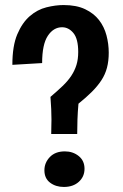

<svg xmlns="http://www.w3.org/2000/svg" viewBox="-20 -729 487 761"><path d="M156 -54Q156 -84 177.5 -106.5Q199 -129 237 -129Q269 -129 292 -110.5Q315 -92 315 -60Q315 -29 292.5 -8.5Q270 12 233 12Q201 12 178.5 -5Q156 -22 156 -54ZM291 -318Q288 -285 287 -255Q286 -225 286 -198H183Q183 -215 183.5 -229Q184 -243 184 -255Q184 -277 183 -296.5Q182 -316 180 -345Q207 -368 228 -388Q249 -408 262.5 -428.5Q276 -449 283 -471.5Q290 -494 290 -523Q290 -575 271 -598Q252 -621 226 -621Q192 -621 169.5 -587Q147 -553 147 -479L29 -472Q29 -547 48.5 -593Q68 -639 98 -665Q128 -691 164 -700Q200 -709 232 -709Q283 -709 317.5 -692.5Q352 -676 372.5 -649.5Q393 -623 402 -589Q411 -555 411 -520Q411 -487 404 -460.5Q397 -434 382 -411Q367 -388 344.5 -365.5Q322 -343 291 -318Z"/></svg>

Font: Cantora One
Style: Regular
Weight: 400
Designer: Pablo Impallari, Rodrigo Fuenzalida
Foundry: Pablo Impallari
Version: Version 1.002; ttfautohint (v0.8) -G 200 -r 50